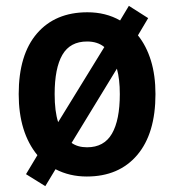

<svg xmlns="http://www.w3.org/2000/svg" viewBox="-20 -687 597 657"><path d="M512 -365Q512 -230 449.5 -156.5Q387 -83 277 -83Q218 -83 170 -108L135 -50L69 -91L108 -156Q44 -234 44 -365Q44 -500 106.5 -572.5Q169 -645 279 -645Q342 -645 391 -617L421 -667L487 -625L452 -566Q481 -530 496.5 -479.5Q512 -429 512 -365ZM167 -365Q167 -306 179 -269L337 -526Q314 -545 278 -545Q220 -545 193.5 -499.5Q167 -454 167 -365ZM390 -365Q390 -391 387.5 -412.5Q385 -434 380 -452L225 -198Q246 -183 278 -183Q336 -183 363 -229.5Q390 -276 390 -365Z"/></svg>

Font: Noto Sans Telugu UI SemiCondensed SemiBold
Style: Regular
Weight: 600
Width: 4
Designer: Jelle Bosma - Monotype Design Team
Foundry: Monotype Imaging Inc.
Version: Version 2.005; ttfautohint (v1.8.4.7-5d5b)